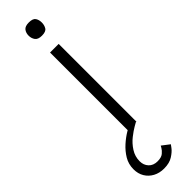

<svg xmlns="http://www.w3.org/2000/svg" viewBox="-295 -527 709 709"><g transform="rotate(-45 59.5 -172.5)"><path d="M53 0V-406H98V0ZM76 -471Q56 -471 48.5 -481.5Q41 -492 41 -506Q41 -520 48.5 -530Q56 -540 76 -540Q97 -540 103.5 -530Q110 -520 110 -506Q110 -492 103.5 -481.5Q97 -471 76 -471ZM48 195Q24 195 5.5 185Q-13 175 -23.5 157.5Q-34 140 -34 117Q-34 90 -21 68.5Q-8 47 11 30Q30 13 49.5 1.5Q69 -10 82 -15.5Q95 -21 95 -21V0Q95 0 81 8Q67 16 48.5 30.5Q30 45 16.5 66Q3 87 3 112Q3 132 15.5 145.5Q28 159 50 159Q70 159 80 150.5Q90 142 94.5 134Q99 126 99 126L129 149Q129 149 120.5 160.5Q112 172 94 183.5Q76 195 48 195Z"/></g></svg>

Font: Darker Grotesque
Style: Regular
Weight: 400
Designer: Gabriel Lam
Foundry: TypeRant
Version: Version 1.000;gftools[0.9.28]